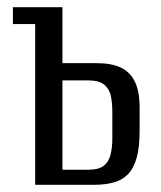

<svg xmlns="http://www.w3.org/2000/svg" viewBox="-20 -515 448 535"><path d="M78 0V-448H16V-495H154V-339H250Q290 -339 316 -327Q342 -315 355.5 -288Q369 -261 369 -216V-149Q369 -105 361 -76Q353 -47 337.5 -30.5Q322 -14 298 -7Q274 0 241 0ZM154 -42H225Q255 -42 269 -53Q283 -64 288 -84Q293 -104 293 -129V-203Q293 -227 289 -247Q285 -267 270.5 -279Q256 -291 225 -291H154Z"/></svg>

Font: Alumni Sans Medium
Style: Regular
Weight: 500
Designer: Robert E. Leuschke
Foundry: Robert E. Leuschke
Version: Version 1.018